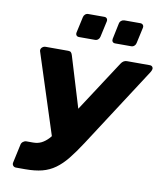

<svg xmlns="http://www.w3.org/2000/svg" viewBox="-98 -1004 926 1083"><g transform="rotate(10 365.0 -462.0)"><path d="M68 0Q57 0 51 -7.5Q45 -15 47 -25L70 -131Q72 -142 81 -149Q90 -156 100 -156H139Q165 -156 186 -166.5Q207 -177 227 -198.5Q247 -220 269 -254L546 -679Q553 -690 561.5 -695Q570 -700 580 -700H711Q721 -700 726 -693.5Q731 -687 729 -679Q728 -675 726 -670Q724 -665 721 -661L425 -204Q388 -147 356.5 -108Q325 -69 291.5 -45Q258 -21 217.5 -10.5Q177 0 121 0ZM246 -180 88 -669Q87 -671 87 -673Q87 -675 87 -678Q88 -687 96 -693.5Q104 -700 115 -700H244Q255 -700 260 -694.5Q265 -689 268 -679L366 -356ZM497 -787Q487 -787 482 -793.5Q477 -800 479 -810L498 -901Q500 -911 508 -917.5Q516 -924 526 -924H617Q627 -924 632.5 -917.5Q638 -911 636 -901L616 -810Q614 -800 606.5 -793.5Q599 -787 589 -787ZM290 -787Q280 -787 275 -793.5Q270 -800 272 -810L292 -901Q294 -911 301.5 -917.5Q309 -924 319 -924H411Q421 -924 426 -917.5Q431 -911 429 -901L409 -810Q407 -800 399.5 -793.5Q392 -787 382 -787Z"/></g></svg>

Font: Rubik Light
Style: Bold Italic
Weight: 700
Italic angle: -12°
Version: Version 2.104